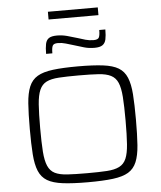

<svg xmlns="http://www.w3.org/2000/svg" viewBox="-66 -1097 973 1162"><g transform="rotate(-5 420.5 -516.5)"><path d="M421 8Q329 8 269 0.5Q209 -7 174.5 -27.5Q140 -48 123.5 -87.5Q107 -127 102.5 -189.5Q98 -252 98 -344Q98 -436 102.5 -498.5Q107 -561 123.5 -600.5Q140 -640 174.5 -660.5Q209 -681 269 -688.5Q329 -696 421 -696Q513 -696 573 -688.5Q633 -681 667 -660.5Q701 -640 717.5 -600.5Q734 -561 738.5 -498.5Q743 -436 743 -344Q743 -252 738.5 -189.5Q734 -127 717.5 -87.5Q701 -48 667 -27.5Q633 -7 573 0.5Q513 8 421 8ZM421 -47Q494 -47 541 -50Q588 -53 616.5 -67.5Q645 -82 658.5 -113.5Q672 -145 676 -200.5Q680 -256 680 -344Q680 -432 676 -487.5Q672 -543 658.5 -574.5Q645 -606 616.5 -620.5Q588 -635 541 -638Q494 -641 421 -641Q348 -641 300.5 -638Q253 -635 225 -621Q197 -607 183 -575Q169 -543 165 -487.5Q161 -432 161 -344Q161 -256 165 -200.5Q169 -145 183 -113Q197 -81 225 -67Q253 -53 300.5 -50Q348 -47 421 -47ZM236 -788Q236 -825 241 -848.5Q246 -872 262 -882.5Q278 -893 311 -893Q342 -893 372 -885Q402 -877 434 -867Q458 -859 481 -852.5Q504 -846 530 -846Q556 -846 562.5 -859Q569 -872 569 -904H606Q606 -867 601 -844Q596 -821 580 -810Q564 -799 532 -799Q497 -799 468 -807.5Q439 -816 407 -826Q383 -833 360 -840Q337 -847 312 -847Q287 -847 280.5 -834Q274 -821 274 -788ZM269 -994V-1041H572V-994Z"/></g></svg>

Font: Saira Expanded Light
Style: Regular
Weight: 300
Width: 7
Designer: Hector Gatti with collaboration of the Omnibus-Type team
Foundry: Omnibus-Type
Version: Version 1.101